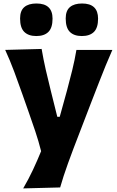

<svg xmlns="http://www.w3.org/2000/svg" viewBox="-20 -842 662 1083"><path d="M110.8 220.7Q141.1 168.9 166 115.7Q190.9 62.5 211.9 10.7Q197.8 -45.4 178.7 -102.3Q159.7 -159.2 140.6 -212.9L105 -314Q84 -374 60.3 -437.5Q36.6 -501 9.3 -560.5L214.8 -565.9Q225.1 -505.9 238 -449Q251 -392.1 266.1 -332L303.2 -183.1H316.9L357.9 -331.5Q373.5 -389.6 387.5 -446.3Q401.4 -502.9 411.1 -560.5H613.8Q593.8 -515.1 576.4 -472.9Q559.1 -430.7 539.6 -380.4Q520 -330.1 492.7 -259.8L432.1 -102.1Q390.6 4.4 363.5 79.6Q336.4 154.8 319.3 215.3ZM184.6 -638.7Q140.6 -638.7 116.9 -662.1Q93.3 -685.5 93.3 -737.8Q93.3 -781.7 117.2 -802Q141.1 -822.3 185.5 -822.3Q276.4 -822.3 276.4 -736.8Q276.4 -685.1 252.9 -661.9Q229.5 -638.7 184.6 -638.7ZM441.4 -638.7Q397.5 -638.7 374 -662.1Q350.6 -685.5 350.6 -737.8Q350.6 -781.7 374.5 -802Q398.4 -822.3 442.9 -822.3Q533.2 -822.3 533.2 -736.8Q533.2 -685.1 509.8 -661.9Q486.3 -638.7 441.4 -638.7Z"/></svg>

Font: Pinar DS4-Bold
Style: Regular
Weight: 700
Designer: Amin Abedi
Version: Version 2.000